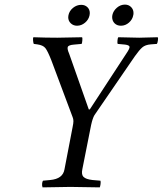

<svg xmlns="http://www.w3.org/2000/svg" viewBox="-20 -808 703 830"><path d="M275.9 -742.2Q279.8 -761.2 295.9 -774.2Q312 -787.1 331.1 -787.1Q347.2 -787.1 357.7 -777.1Q368.2 -767.1 368.2 -751Q368.2 -750 367.7 -747.1Q367.2 -744.1 367.2 -742.2Q363.3 -723.1 347.7 -710Q332 -696.8 313 -696.8Q296.9 -696.8 285.9 -707.3Q274.9 -717.8 274.9 -733.9Q274.9 -734.9 275.4 -737.5Q275.9 -740.2 275.9 -742.2ZM465.8 -743.2Q469.7 -761.2 485.4 -774.7Q501 -788.1 520 -788.1Q536.1 -788.1 546.6 -777.6Q557.1 -767.1 557.1 -752Q557.1 -745.1 556.2 -743.2Q553.2 -724.1 537.6 -710.4Q522 -696.8 502.9 -696.8Q485.8 -696.8 475.3 -707.3Q464.8 -717.8 464.8 -734.9Q464.8 -740.2 465.8 -743.2ZM335.9 -76.2Q331.1 -53.2 341.1 -43.2Q351.1 -33.2 379.9 -29.8L414.1 -26.9Q416 -22.9 414.6 -12Q413.1 -1 411.1 2Q323.2 0 284.2 0Q254.4 0 164.1 2Q161.1 -4.9 162.1 -14.4Q163.1 -23.9 166 -26.9L196.8 -29.8Q252 -34.7 258.8 -76.2L293.9 -258.8Q297.4 -275.4 297.4 -284.2Q297.4 -293.5 293.9 -301.8L202.1 -546.9Q186 -587.9 176 -600.3Q166 -612.8 141.1 -616.2L126 -618.2Q124 -622.1 123 -632.6Q122.1 -643.1 124 -647Q180.2 -645 228 -645Q256.8 -645 335 -647Q336.9 -644 335.9 -633.1Q335 -622.1 333 -618.2L299.8 -615.2Q275.9 -613.3 272.9 -604.7Q270 -596.2 278.8 -576.2L363.8 -335H368.2L525.9 -576.2Q541 -598.1 540 -605.5Q539.1 -612.8 521 -615.2L488.8 -618.2Q486.8 -621.1 487.8 -632.6Q488.8 -644 491.2 -647Q567.4 -645 582 -645Q604 -645 662.1 -647Q664.1 -644 662.6 -633.1Q661.1 -622.1 658.2 -618.2L631.8 -616.2Q607.9 -614.3 595 -603Q582 -591.8 563 -564.9L388.2 -310.1Q380.4 -296.9 374 -268.1Z"/></svg>

Font: Linux Libertine
Style: Italic
Weight: 400
Italic angle: -12°
Designer: Philipp H. Poll
Foundry: Philipp H. Poll
Version: Version 5.1.6 ; ttfautohint (v0.9)